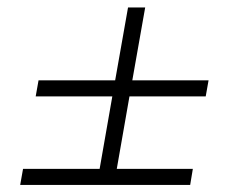

<svg xmlns="http://www.w3.org/2000/svg" viewBox="-20 -620 626 525"><path d="M77.6 -356.4H287.1L252.4 -158.2H43L35.2 -114.3H500L507.3 -158.2H299.3L334 -356.4H542.5L550.3 -400.4H341.8L377 -599.6H330.1L294.9 -400.4H85.4Z"/></svg>

Font: Cascadia Code PL ExtraLight
Style: Italic
Weight: 200
Italic angle: -10°
Monospace: yes
Designer: Aaron Bell
Foundry: Saja Typeworks
Version: Version 2404.023